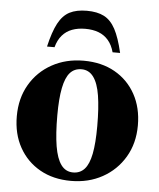

<svg xmlns="http://www.w3.org/2000/svg" viewBox="-53 -768 684 827"><g transform="rotate(5 289.5 -355.0)"><path d="M290.5 -24Q320.5 -24 339.8 -45.2Q359 -66.5 368 -112.2Q377 -158 377 -232Q377 -311 368.5 -363.8Q360 -416.5 340.2 -443.2Q320.5 -470 288.5 -470Q258 -470 239 -449Q220 -428 210.8 -382Q201.5 -336 201.5 -262.5Q201.5 -183.5 210.2 -130.5Q219 -77.5 238.5 -50.8Q258 -24 290.5 -24ZM284 13Q207.5 13 150 -19.5Q92.5 -52 60.2 -110Q28 -168 28 -244.5Q28 -322 62.5 -381.2Q97 -440.5 157.5 -474Q218 -507.5 294.5 -507.5Q372 -507.5 429.5 -475Q487 -442.5 519 -384.5Q551 -326.5 551 -250Q551 -172.5 515.8 -113Q480.5 -53.5 420.2 -20.2Q360 13 284 13ZM289.5 -645Q257.5 -645 232.2 -635.5Q207 -626 189.8 -606Q172.5 -586 164 -554.5H131.5Q146.5 -619.5 166 -656Q185.5 -692.5 215 -707.8Q244.5 -723 289.5 -723Q334.5 -723 364 -707.8Q393.5 -692.5 413 -656Q432.5 -619.5 447.5 -554.5H415Q406.5 -586 389.2 -606Q372 -626 347 -635.5Q322 -645 289.5 -645Z"/></g></svg>

Font: Newsreader 60pt
Style: Bold
Weight: 700
Designer: Hugues Gentile
Foundry: Production Type
Version: Version 1.003